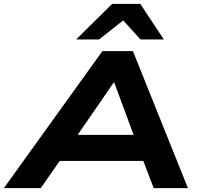

<svg xmlns="http://www.w3.org/2000/svg" viewBox="-58 -968 1027 988"><path d="M-38 0 469 -705H626L909 0H733L657 -198L727 -140H198L290 -199L152 0ZM527 -543 312 -231 277 -274H690L645 -232L530 -543ZM334 -765 519 -948H664L785 -765H665L576 -863L452 -765Z"/></svg>

Font: Nunito Sans 10pt Expanded ExtraBold
Style: Italic
Weight: 800
Width: 7
Italic angle: -9°
Designer: Vernon Adams
Foundry: Vernon Adams
Version: Version 3.101;gftools[0.9.27]